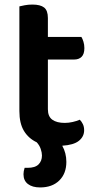

<svg xmlns="http://www.w3.org/2000/svg" viewBox="-20 -626 425 842"><path d="M190 -147Q190 -115 209.5 -101Q229 -87 264 -87Q281 -87 298.5 -91Q316 -95 330 -101Q338 -93 343.5 -81.5Q349 -70 349 -55Q349 -27 326 -8.5Q303 10 253 13Q271 45 271 84Q271 135 240 165.5Q209 196 156 196Q122 196 102.5 181Q83 166 83 138Q83 125 88 110H101Q134 110 149 95Q164 80 164 56Q164 43 158.5 27Q153 11 141 -2Q105 -19 85 -52Q65 -85 65 -139V-598Q73 -600 88.5 -603Q104 -606 122 -606Q157 -606 173.5 -593Q190 -580 190 -547V-464H337Q342 -456 346 -443Q350 -430 350 -415Q350 -389 338 -377Q326 -365 306 -365H190V-147Z"/></svg>

Font: Baloo Bhaina 2 SemiBold
Style: Regular
Weight: 600
Designer: Yesha Goshar, Manish Minz, Shuchita Grover and Ek Type
Foundry: Ek Type
Version: Version 1.640;hotconv 1.0.111;makeotfexe 2.5.65597; ttfautoh